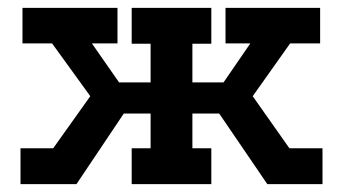

<svg xmlns="http://www.w3.org/2000/svg" viewBox="-20 -467 875 487"><path d="M32 0V-91H115L209 -223L112 -357H37V-447H278V-357H213L282 -258H362V-356H314V-447H516V-356H468V-258H547L615 -357H552V-447H792V-357H716L621 -223L714 -91H798V0H658L536 -179H468V-91H516V0H314V-91H362V-179H294L174 0Z"/></svg>

Font: Podkova
Style: Bold
Weight: 700
Designer: Ilya Yudin
Foundry: Cyreal (www.cyreal.org)
Version: Version 2.102; ttfautohint (v1.8.1.43-b0c9)